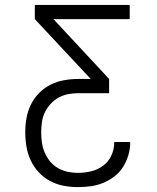

<svg xmlns="http://www.w3.org/2000/svg" viewBox="-20 -540 640 783"><path d="M297 223Q268 223 239 217.5Q210 212 184 198Q158 184 138 162.5Q118 141 105.5 114.5Q93 88 88 58.5Q83 29 83 0Q83 -29 88 -58Q93 -87 106 -113.5Q119 -140 140 -161Q161 -182 187 -195Q213 -208 242 -213Q271 -218 300 -218H350L122 -462V-520H509V-462H198L425 -218V-160H300Q279 -160 258 -156Q237 -152 219 -142Q201 -132 186.5 -116.5Q172 -101 163 -82Q154 -63 151 -42Q148 -21 148 0Q148 21 151 42Q154 63 162.5 82.5Q171 102 184.5 118.5Q198 135 216.5 145.5Q235 156 255.5 160.5Q276 165 297 165Q325 165 352 158.5Q379 152 401 135.5Q423 119 434.5 93.5Q446 68 446 40V39H511V41Q511 67 503.5 92.5Q496 118 482 140.5Q468 163 446.5 179.5Q425 196 400.5 206Q376 216 350 219.5Q324 223 297 223Z"/></svg>

Font: Iosevka Light Extended
Style: Regular
Weight: 300
Width: 7
Monospace: yes
Designer: Belleve Invis
Foundry: Belleve Invis
Version: Version 32.5.0; ttfautohint (v1.8.4)